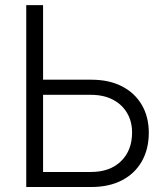

<svg xmlns="http://www.w3.org/2000/svg" viewBox="-20 -748 659 768"><path d="M133.3 -429.2H345.2Q416.5 -429.2 468 -402.6Q519.5 -376 547.4 -328.1Q575.2 -280.3 575.2 -217.3Q575.2 -151.9 547.4 -102.8Q519.5 -53.7 468 -26.9Q416.5 0 345.2 0H85V-727.5H152.3V-60.1H343.8Q419.9 -60.1 464.1 -103.3Q508.3 -146.5 508.3 -217.8Q508.3 -262.2 488.3 -296.1Q468.3 -330.1 431.4 -349.4Q394.5 -368.7 343.8 -368.7H133.3Z"/></svg>

Font: Inter 24pt Light
Style: Regular
Weight: 300
Designer: Rasmus Andersson
Foundry: rsms
Version: Version 4.001;git-66647c0bb